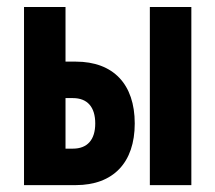

<svg xmlns="http://www.w3.org/2000/svg" viewBox="-20 -538 626 558"><path d="M49.8 0H200.2C309.1 0 371.6 -65.4 371.6 -179.2C371.6 -293.5 309.1 -358.9 200.2 -358.9H170.4V-517.6H49.8ZM415.5 0H536.1V-517.6H415.5ZM170.4 -106V-252.9H191.9C233.9 -252.9 256.8 -227.1 256.8 -179.2C256.8 -131.8 233.9 -106 191.9 -106Z"/></svg>

Font: Cascadia Code PL SemiBold
Style: Regular
Weight: 600
Monospace: yes
Designer: Aaron Bell
Foundry: Saja Typeworks
Version: Version 2404.023